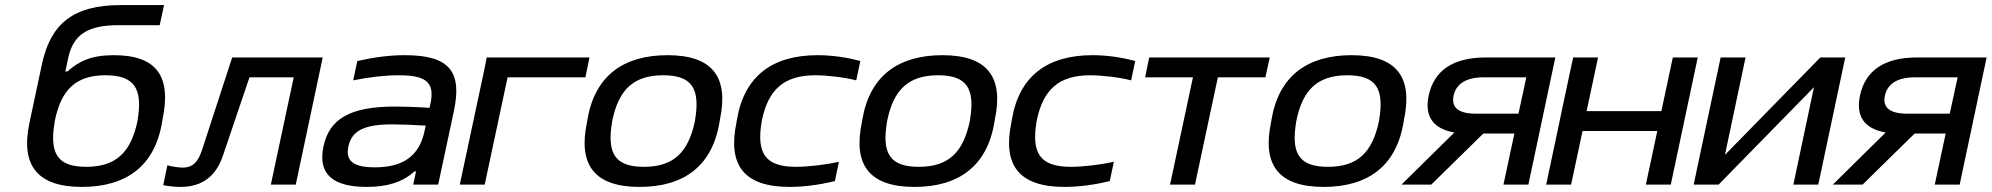

<svg xmlns="http://www.w3.org/2000/svg" viewBox="-20 -726 7832 755"><path d="M617 -244 619 -256C655 -426 596 -509 428 -509C337 -509 291 -485 245 -445H237L248 -497C267 -587 321 -627 446 -627H608L625 -706H455C267 -706 179 -632 145 -474L96 -244C60 -75 127 9 302 9C474 9 588 -71 617 -244ZM195 -247 196 -253C221 -373 278 -430 395 -430C509 -430 542 -377 521 -253L520 -247C494 -126 435 -70 319 -70C205 -70 174 -123 195 -247Z M857 -115 961 -422H1135L1045 0H1143L1249 -500H893L775 -138C758 -85 735 -67 699 -67C684 -67 660 -70 638 -76L622 2C640 6 667 9 690 9C776 9 830 -34 857 -115Z M1573 -509C1511 -509 1451 -501 1385 -486L1369 -410C1432 -423 1494 -430 1548 -430C1654 -430 1692 -404 1672 -315L1669 -302C1605 -306 1559 -307 1533 -307C1357 -307 1275 -259 1252 -150C1229 -42 1288 9 1422 9C1506 9 1564 -11 1610 -52H1616L1605 0H1703L1765 -290C1797 -442 1750 -509 1573 -509ZM1350 -150C1363 -212 1412 -237 1523 -237C1554 -237 1607 -235 1654 -232L1649 -209C1629 -115 1567 -68 1455 -68C1369 -68 1338 -93 1350 -150Z M1788 0H1886L1976 -422H2282L2298 -500H1894L1884 -450Z M2290 -256 2288 -244C2253 -78 2317 9 2495 9C2667 9 2780 -71 2809 -244L2811 -256C2846 -422 2783 -509 2605 -509C2433 -509 2319 -429 2290 -256ZM2387 -247 2388 -253C2413 -373 2471 -430 2588 -430C2702 -430 2734 -377 2713 -253L2712 -247C2686 -127 2629 -70 2512 -70C2398 -70 2366 -123 2387 -247Z M2878 -256 2876 -244C2841 -77 2905 9 3085 9C3140 9 3202 1 3263 -14L3279 -90C3228 -78 3156 -70 3110 -70C2990 -70 2954 -122 2975 -247L2976 -253C3001 -374 3063 -430 3186 -430C3232 -430 3301 -422 3347 -410L3363 -486C3308 -501 3250 -509 3195 -509C3021 -509 2907 -430 2878 -256Z M3371 -256 3369 -244C3334 -78 3398 9 3576 9C3748 9 3861 -71 3890 -244L3892 -256C3927 -422 3864 -509 3686 -509C3514 -509 3400 -429 3371 -256ZM3468 -247 3469 -253C3494 -373 3552 -430 3669 -430C3783 -430 3815 -377 3794 -253L3793 -247C3767 -127 3710 -70 3593 -70C3479 -70 3447 -123 3468 -247Z M3959 -256 3957 -244C3922 -77 3986 9 4166 9C4221 9 4283 1 4344 -14L4360 -90C4309 -78 4237 -70 4191 -70C4071 -70 4035 -122 4056 -247L4057 -253C4082 -374 4144 -430 4267 -430C4313 -430 4382 -422 4428 -410L4444 -486C4389 -501 4331 -509 4276 -509C4102 -509 3988 -430 3959 -256Z M4581 0H4679L4769 -422H4956L4973 -500H4499L4483 -422H4671Z M4980 -256 4978 -244C4943 -78 5007 9 5185 9C5357 9 5470 -71 5499 -244L5501 -256C5536 -422 5473 -509 5295 -509C5123 -509 5009 -429 4980 -256ZM5077 -247 5078 -253C5103 -373 5161 -430 5278 -430C5392 -430 5424 -377 5403 -253L5402 -247C5376 -127 5319 -70 5202 -70C5088 -70 5056 -123 5077 -247Z M6096 -500H5822C5694 -500 5619 -449 5598 -350C5581 -268 5615 -220 5699 -205L5491 0H5608L5813 -201H5935L5892 0H5990ZM5696 -350C5706 -396 5744 -422 5815 -422H5982L5951 -279H5784C5715 -279 5686 -303 5696 -350Z M6060 0H6158L6203 -211H6497L6452 0H6550L6656 -500H6558L6513 -289H6219L6264 -500H6166L6121 -289L6113 -250Z M6640 0H6738L7113 -383L7032 0H7130L7236 -500H7138L6763 -117L6844 -500H6746Z M7792 -500H7518C7390 -500 7315 -449 7294 -350C7277 -268 7311 -220 7395 -205L7187 0H7304L7509 -201H7631L7588 0H7686ZM7392 -350C7402 -396 7440 -422 7511 -422H7678L7647 -279H7480C7411 -279 7382 -303 7392 -350Z"/></svg>

Font: LT Wave
Style: Italic
Weight: 400
Designer: Daniel Lyons
Version: Version 2.5 (Glyphs App)